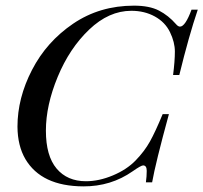

<svg xmlns="http://www.w3.org/2000/svg" viewBox="-20 -642 716 676"><path d="M41.5 -195.8Q41.5 -296.9 92.8 -396Q144 -495.1 237.5 -558.6Q331.1 -622.1 451.7 -622.1Q506.3 -622.1 539.8 -604.7Q573.2 -587.4 599.6 -557.1Q606.9 -548.3 613.8 -548.3Q632.3 -548.3 654.3 -607.9H676.3Q645 -515.6 611.3 -377.9H589.4Q595.7 -427.2 595.7 -460.2Q595.7 -493.2 578.6 -528.6Q561.5 -564 525.1 -584Q488.8 -604 442.4 -604Q363.3 -604 293.9 -537.8Q224.6 -471.7 183.1 -371.3Q141.6 -271 141.6 -182.1Q141.6 -93.3 179.2 -48.6Q216.8 -3.9 282.7 -3.9Q328.6 -3.9 377.4 -24.4Q426.3 -44.9 457.5 -77.1Q488.8 -109.4 507.8 -143.6Q526.9 -177.7 552.7 -240.2H574.7Q527.3 -66.9 515.6 0H493.7Q496.6 -21.5 496.6 -40.5Q496.6 -59.6 483.9 -59.6Q476.6 -59.6 447.3 -39.1Q370.6 14.6 273.4 14.2Q126 13.7 69.3 -82Q42 -128.9 41.5 -195.8Z"/></svg>

Font: PlayfairDisplaySC-Italic
Style: Italic
Weight: 400
Italic angle: -14°
Designer: Claus Eggers Sørensen
Foundry: Claus Eggers Sørensen
Version: Version 1.004;PS 001.004;hotconv 1.0.70;makeotf.lib2.5.58329